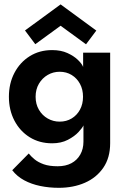

<svg xmlns="http://www.w3.org/2000/svg" viewBox="-20 -656 594 895"><path d="M254 219.5Q209 219.5 167.8 211Q126.5 202.5 93 184.5Q59.5 166.5 37 137.5L114 59.5Q124.5 73 141.2 86.8Q158 100.5 184 109.8Q210 119 249 119Q286 119 312.8 104.8Q339.5 90.5 354.2 64.5Q369 38.5 369 4V-7.5H493.5V11.5Q493.5 79.5 461.5 126Q429.5 172.5 375.5 196Q321.5 219.5 254 219.5ZM369 0V-71.5Q364.5 -60.5 346 -40.5Q327.5 -20.5 296.2 -4.2Q265 12 223 12Q164 12 118.5 -16.2Q73 -44.5 47.2 -93.8Q21.5 -143 21.5 -205Q21.5 -267 47.2 -316.2Q73 -365.5 118.5 -394Q164 -422.5 223 -422.5Q264 -422.5 294.2 -408.8Q324.5 -395 343.2 -376.8Q362 -358.5 367.5 -344V-410.5H493.5V0ZM146 -205Q146 -170.5 161.5 -144.2Q177 -118 202.5 -103.5Q228 -89 258 -89Q289.5 -89 314 -103.8Q338.5 -118.5 352.8 -144.8Q367 -171 367 -205Q367 -239 352.8 -265.2Q338.5 -291.5 314 -306.5Q289.5 -321.5 258 -321.5Q228 -321.5 202.5 -306.8Q177 -292 161.5 -265.8Q146 -239.5 146 -205ZM381 -449.5 262.5 -536 144.5 -450 96.5 -514 262.5 -635.5 429 -513.5Z"/></svg>

Font: League Spartan Thin SemiBold
Style: Regular
Weight: 600
Version: Version 2.002